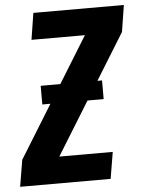

<svg xmlns="http://www.w3.org/2000/svg" viewBox="-53 -777 614 820"><g transform="rotate(-5 254.5 -367.5)"><path d="M0 0 19 -114 332 -621H103L121 -735H509L491 -621L178 -114H407L388 0ZM388 -342H125V-422H388Z"/></g></svg>

Font: Iosevka Heavy
Style: Italic
Weight: 900
Italic angle: -9°
Monospace: yes
Designer: Belleve Invis
Foundry: Belleve Invis
Version: Version 32.5.0; ttfautohint (v1.8.4)